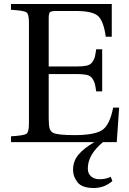

<svg xmlns="http://www.w3.org/2000/svg" viewBox="-20 -712 646 962"><path d="M35 0V-29Q101 -33 113 -42Q125 -51 125 -93V-599Q125 -641 113 -650Q101 -659 35 -663V-692H540V-528H510Q499 -607 471 -632Q443 -657 359 -657H261Q237 -657 230.5 -651Q224 -645 224 -621V-379H364Q396 -379 414 -383Q432 -387 441.5 -399.5Q451 -412 454.5 -424.5Q458 -437 462 -465H492V-254H462Q458 -283 454.5 -295Q451 -307 441.5 -320Q432 -333 414 -337Q396 -341 364 -341H224V-120Q224 -82 229 -67Q234 -52 249 -45Q275 -35 353 -35Q453 -35 491.5 -60Q530 -85 547 -173H577L565 0H496Q420 63 420 132Q420 158 436.5 172Q453 186 478 186Q510 186 535 174L543 195Q503 230 450 230Q391 230 368.5 201.5Q346 173 346 139Q346 95 373.5 62.5Q401 30 453 0Z"/></svg>

Font: Linguistics Pro
Style: Regular
Weight: 400
Designer: Stefan Peev, Context Ltd
Foundry: Stefan Peev, Context Ltd
Version: Version 001.000